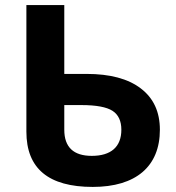

<svg xmlns="http://www.w3.org/2000/svg" viewBox="-20 -734 701 764"><path d="M616.2 -217.8C616.2 -289.1 590.8 -343.8 540 -382.3C489.3 -420.9 417.5 -439.9 324.2 -439.9H235.8V-713.9H85V-210C85 -63.5 172.9 9.8 349.1 9.8C521 9.8 616.2 -71.8 616.2 -217.8ZM235.8 -315.9H303.2C362.8 -315.9 404.3 -308.1 427.7 -293C451.2 -277.8 462.9 -252.4 462.9 -217.8C462.9 -149.9 421.9 -113.8 345.2 -113.8C272.5 -113.8 235.8 -148.4 235.8 -217.8Z"/></svg>

Font: Noto Reveo Sans
Style: Bold
Weight: 700
Designer: Monotype Design team
Foundry: Monotype Imaging Inc.
Version: Version 1.04